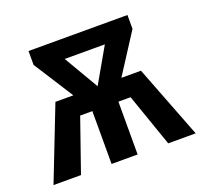

<svg xmlns="http://www.w3.org/2000/svg" viewBox="-98 -642 799 755"><g transform="rotate(-20 301.5 -264.5)"><path d="M481 -305 599 0H484L407 -221H356V0H247V-221H196L119 0H4L123 -305H198L92 -471V-529H506V-471L399 -305ZM383 -451H215L300 -306Z"/></g></svg>

Font: Fira Sans Condensed Medium
Style: Regular
Weight: 500
Width: 3
Designer: Carrois Corporate & Edenspiekermann AG
Foundry: Carrois Corporate GbR & Edenspiekermann AG
Version: Version 4.203;PS 004.203;hotconv 1.0.88;makeotf.lib2.5.64775